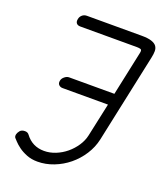

<svg xmlns="http://www.w3.org/2000/svg" viewBox="-135 -814 770 904"><g transform="rotate(20 250.5 -362.5)"><path d="M132 -667Q118 -667 112 -675Q106 -683 109 -696Q111 -708 120.5 -716.5Q130 -725 144 -725H419Q450 -725 468 -719Q486 -713 493.5 -702.5Q501 -692 501 -677.5Q501 -663 497 -645L402 -199Q393 -158 369.5 -121.5Q346 -85 313 -58Q280 -31 240 -15.5Q200 0 159 0Q129 0 105 -9.5Q81 -19 64 -31.5Q47 -44 37 -55Q27 -66 24 -69Q19 -75 21 -86Q23 -95 31 -105Q39 -115 56 -115Q70 -115 77 -105Q112 -58 171 -58Q200 -58 228.5 -69.5Q257 -81 280.5 -100.5Q304 -120 321 -145.5Q338 -171 344 -199L380 -366H152Q141 -366 133.5 -373.5Q126 -381 129 -395Q131 -406 142 -415Q153 -424 164 -424H391L438 -645Q442 -662 434.5 -664.5Q427 -667 416 -667Z"/></g></svg>

Font: VDS
Style: Thin Italic
Weight: 100
Width: 0
Designer: artmaker
Foundry: artmaker
Version: Version 1.000 2012 initial release